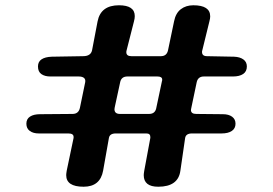

<svg xmlns="http://www.w3.org/2000/svg" viewBox="-20 -698 1036 728"><path d="M231 -34Q231 -39 233 -51L259 -175V-179Q259 -192 239 -192H127Q106 -192 93 -201.5Q80 -211 80 -229Q80 -247 94 -256Q108 -265 132 -265L255 -266Q278 -266 283 -289L303 -386Q305 -397 298.5 -402.5Q292 -408 278 -408H171Q150 -408 137 -417Q124 -426 124 -446Q124 -464 137.5 -473Q151 -482 176 -483L295 -485Q324 -485 329 -507L350 -617Q362 -678 431 -678Q491 -678 491 -637Q491 -628 488 -617L460 -507Q459 -504 459 -500Q459 -485 478 -485H590Q612 -485 617 -507L640 -617Q646 -648 665.5 -663Q685 -678 713 -678Q777 -678 777 -636Q777 -628 774 -617L747 -507Q746 -505 746 -501Q746 -485 765 -485L868 -483Q890 -482 903 -472.5Q916 -463 916 -446Q916 -427 902 -417.5Q888 -408 863 -408H753Q731 -408 726 -387L705 -287L704 -281Q704 -266 724 -266L825 -265Q847 -265 860 -255.5Q873 -246 873 -229Q873 -211 859 -201.5Q845 -192 820 -192H708Q685 -192 682 -175L664 -51Q656 10 580 10Q525 10 525 -34Q525 -39 527 -51L550 -175V-179Q550 -192 535 -192H419Q396 -192 393 -175L371 -51Q360 10 297 10Q231 10 231 -34ZM414 -284Q414 -266 435 -266H545Q567 -266 572 -286L594 -390Q595 -392 595 -396Q595 -408 577 -408H463Q441 -408 436 -388L415 -291Z"/></svg>

Font: Raigarh
Style: Bold
Weight: 700
Designer: jaikishan Patel
Foundry: MagicType
Version: Version 1.000